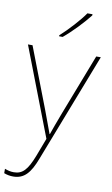

<svg xmlns="http://www.w3.org/2000/svg" viewBox="-113 -885 651 1116"><g transform="rotate(10 212.0 -327.5)"><path d="M339 -825V-832H309C280 -789 215 -718 170 -678V-672H191C244 -716 304 -780 339 -825ZM0 -594 201 -72 160 36C127 121 99 152 48 152C27 152 13 148 -6 141V167C13 174 29 177 48 177C113 177 148 136 181 49L430 -594H403L264 -234C241 -174 226 -132 216 -103H214C204 -131 188 -174 164 -238L27 -594Z"/></g></svg>

Font: Noto Sans Malayalam UI Thin
Style: Regular
Weight: 100
Designer: Jelle Bosma - Monotype Design Team
Foundry: Monotype Imaging Inc.
Version: Version 2.104